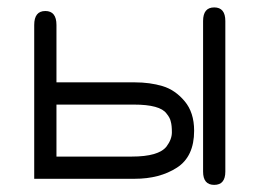

<svg xmlns="http://www.w3.org/2000/svg" viewBox="-20 -487 706 523"><path d="M338.9 -60.5Q412.1 -60.5 433.6 -87.9Q448.2 -107.4 448.2 -126.5Q448.2 -145.5 445.3 -155.3Q443.4 -166 433.6 -177.7Q416 -202.1 344.7 -202.1Q341.8 -202.1 338.9 -202.1H133.8V-60.5ZM73.2 0V-418.9Q73.2 -457 103.5 -457Q133.8 -457 133.8 -418.9V-262.7H346.7Q388.7 -262.7 422.9 -252.4Q457 -242.2 482.9 -211.4Q508.8 -180.7 508.8 -130.9Q508.8 -60.5 461.9 -30.3Q415 0 346.7 0ZM533.2 -19.5V-429.7Q533.2 -466.8 563.5 -466.8Q593.8 -466.8 593.8 -429.7V-19.5Q593.8 16.6 563.5 16.6Q533.2 16.6 533.2 -19.5Z"/></svg>

Font: Jura
Style: Medium
Weight: 500
Version: Version 2.6.1